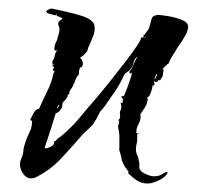

<svg xmlns="http://www.w3.org/2000/svg" viewBox="-20 -409 463 452"><path d="M328 23Q313 23 302.5 16Q292 9 281 -2L283 -4Q283 -5 281 -7Q274 -16 271.5 -21Q269 -26 267 -31Q266 -36 265 -41Q264 -46 261 -55Q260 -59 261 -60V-80Q261 -85 261 -89.5Q261 -94 260 -99Q259 -103 258.5 -106.5Q258 -110 258 -112Q258 -113 260 -119Q260 -122 261 -123Q259 -125 259 -126Q259 -126 259 -126.5Q259 -127 260 -128L261 -129Q261 -129 262 -130Q262 -131 263 -132Q262 -132 262 -133Q262 -135 263 -135Q261 -145 264 -150Q267 -156 264 -167H269V-174L270 -175L265 -182L272 -183V-184Q272 -185 273 -186Q284 -212 291 -237L285 -236V-243H287Q292 -251 296 -261Q298 -266 300 -269Q302 -272 303 -276L302 -275Q295 -268 294 -260Q293 -255 290.5 -251Q288 -247 284 -243Q280 -239 277 -238Q273 -235 271 -230Q262 -210 249.5 -192Q237 -174 225 -157Q223 -154 219 -150Q215 -146 213 -141Q210 -136 208 -131L202 -121Q200 -117 197 -114Q194 -111 190 -107L176 -94Q151 -65 124.5 -36.5Q98 -8 63 9Q60 10 58 10.5Q56 11 54 11Q42 11 34.5 0Q27 -11 27 -22Q27 -27 29 -33L33 -43Q35 -49 35 -54Q35 -59 37 -65Q40 -76 44 -85.5Q48 -95 53 -106Q53 -106 55 -115Q55 -122 56 -124Q51 -126 51 -127Q51 -128 52 -128V-129Q55 -135 59.5 -143.5Q64 -152 72 -153Q77 -164 81.5 -174Q86 -184 91 -194Q101 -213 106 -237L109 -241H107L104 -245L108 -251L102 -254L108 -257H104V-259Q103 -260 103 -262Q103 -264 104 -265Q108 -272 109 -279Q111 -287 115 -291H114L113 -290H111Q108 -290 108 -292V-293Q108 -304 114 -314Q115 -318 116 -321Q117 -324 118 -328Q119 -331 119.5 -334Q120 -337 120 -340Q120 -344 119 -346Q117 -350 117 -353Q117 -357 120.5 -360Q124 -363 127 -365V-366Q125 -367 119.5 -369.5Q114 -372 113 -372L114 -376Q112 -374 111 -374Q112 -374 111 -373H109Q106 -374 98 -376Q89 -378 89 -382Q89 -384 94 -386.5Q99 -389 101 -389Q115 -386 135.5 -381.5Q156 -377 174.5 -371Q193 -365 200 -355Q202 -352 202.5 -348.5Q203 -345 203 -342Q203 -333 198.5 -322Q194 -311 190 -302Q187 -296 187 -294Q187 -294 185 -288Q180 -283 178 -280Q174 -276 169 -274L170 -271L171 -270Q173 -268 173 -267Q175 -263 175 -259Q175 -257 174 -254Q173 -251 169 -250L167 -248H168Q166 -244 166 -241V-238Q166 -236 165 -233Q164 -230 161 -229Q159 -224 154.5 -213Q150 -202 146 -198L143 -192L144 -189L140 -186Q139 -179 132 -172Q125 -167 127 -158H125Q126 -157 126 -156Q126 -154 124 -154Q123 -151 120 -147.5Q117 -144 111 -142Q108 -131 102 -112.5Q96 -94 91 -79Q86 -64 85 -61Q86 -60 89 -60Q93 -60 101 -64.5Q109 -69 107 -76Q111 -76 114 -81Q118 -85 121 -86Q133 -96 144 -106.5Q155 -117 165 -129Q175 -141 185 -153Q195 -165 205 -176Q206 -177 217.5 -191Q229 -205 245 -225Q261 -245 277 -266Q293 -287 303 -302Q313 -317 312 -321H320L321 -320L323 -322L318 -321V-327H320Q322 -330 324 -333Q326 -336 328 -338Q331 -341 333 -350Q334 -354 335 -357.5Q336 -361 337 -365Q339 -372 348 -373L349 -374Q358 -374 376 -371Q394 -368 408.5 -362Q423 -356 423 -346Q423 -338 416.5 -326Q410 -314 402 -303Q398 -298 395 -292Q392 -286 388 -281Q381 -270 376 -258H373V-256Q371 -255 367.5 -251.5Q364 -248 362 -246H365Q365 -241 364 -238L363 -230L357 -220H352Q352 -216 347 -216Q344 -216 344 -218Q343 -218 343 -221Q343 -223 345 -223L350 -233L348 -235Q345 -228 343.5 -223Q342 -218 344 -210H343L344 -209L339 -207L338 -200L335 -191Q332 -181 326 -179L328 -175L325 -163L322 -159H323L310 -139Q311 -138 311 -134Q311 -126 307 -119Q303 -112 301 -103L302 -100L300 -98Q301 -98 301 -96L310 -93Q305 -93 303 -94V-87Q303 -83 303 -79.5Q303 -76 302 -72Q301 -68 300.5 -65Q300 -62 300 -58Q300 -50 303 -44Q305 -41 305.5 -37.5Q306 -34 307 -30Q308 -28 308 -23.5Q308 -19 308 -14Q309 -6 321.5 0Q334 6 342 6Q352 6 358 3Q364 0 372 -5L371 -4H375V-3Q370 8 354 15.5Q338 23 328 23ZM114 -154H115Q117 -158 119 -159L118 -163Q116 -160 114 -154Z"/></svg>

Font: Water Brush
Style: Regular
Weight: 400
Designer: Robert E. Leuschke
Foundry: Robert E. Leuschke
Version: Version 1.010; ttfautohint (v1.8.4.7-5d5b)